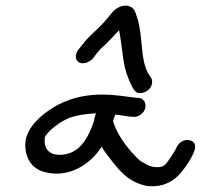

<svg xmlns="http://www.w3.org/2000/svg" viewBox="-20 -731 705 674"><path d="M337 -216C343 -205 352 -193 361 -181C393 -140 427 -91 497 -78H498C536 -74 569 -84 595 -105C616 -121 647 -165 658 -191L662 -201C680 -243 620 -256 600 -214C595 -201 566 -158 559 -152C543 -139 511 -143 490 -156L489 -157C476 -163 465 -171 454 -184C423 -216 393 -258 379 -299C378 -302 377 -304 377 -308C379 -314 382 -321 385 -329C402 -327 415 -324 433 -322L447 -321C464 -318 486 -333 490 -352C494 -370 484 -384 470 -387H469L456 -388C421 -392 384 -399 339 -399C245 -399 175 -368 118 -317C99 -299 76 -272 70 -239C63 -182 89 -139 137 -127C219 -105 295 -151 337 -216ZM311 -309C288 -240 257 -193 199 -188C153 -184 134 -208 137 -244C137 -254 145 -261 158 -275C174 -290 206 -312 229 -319C253 -327 286 -332 317 -333C315 -327 312 -320 311 -313ZM280 -510C289 -512 296 -517 305 -524L319 -543C327 -553 336 -563 346 -571C364 -588 379 -605 398 -625C404 -596 408 -557 413 -523C418 -487 430 -453 443 -428C449 -418 455 -404 471 -404C486 -404 508 -414 513 -435C515 -444 514 -452 511 -457L503 -469C470 -519 484 -610 459 -676C456 -685 453 -703 434 -709C408 -718 383 -699 372 -685C360 -670 350 -658 335 -642C315 -622 290 -602 270 -575L256 -558C249 -550 247 -540 246 -533C246 -517 259 -505 280 -510Z"/></svg>

Font: Stray Cat
Style: ExBdObl
Weight: 800
Version: Version 1.0